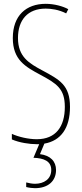

<svg xmlns="http://www.w3.org/2000/svg" viewBox="-20 -744 429 1004"><path d="M273 145C273 100 244 69 189 62L212 7C299 -8 346 -75 346 -185C346 -299 292 -327 201 -376C132 -413 74 -447 74 -545C74 -640 125 -699 219 -699C246 -699 287 -694 326 -674L337 -696C310 -711 264 -724 219 -724C117 -724 47 -663 47 -545C47 -431 113 -395 189 -354C277 -307 319 -280 319 -185C319 -82 272 -16 172 -16C129 -16 77 -28 42 -44V-15C81 2 134 10 172 10C176 10 181 10 185 10L155 81C209 83 248 98 248 145C248 192 210 217 163 217C150 217 131 214 117 210V234C132 238 151 240 163 240C231 240 273 203 273 145Z"/></svg>

Font: Noto Sans Arabic UI XCn Th
Style: Regular
Weight: 100
Width: 2
Designer: Monotype Design Team, Nadine Chahine and Nizar Qandah
Foundry: Monotype Imaging Inc.
Version: Version 2.010